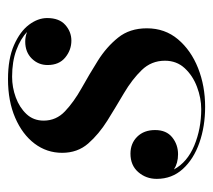

<svg xmlns="http://www.w3.org/2000/svg" viewBox="-46 -464 520 468"><g transform="rotate(-90 214.0 -230.0)"><path d="M379 -132Q379 -88 352.2 -56.2Q325.5 -24.5 282 -7.2Q238.5 10 187.5 10Q140 10 100 -4Q60 -18 36 -44.5Q12 -71 12 -108Q12 -134 28.5 -153Q45 -172 73.5 -172Q98.5 -172 114.8 -155.5Q131 -139 131 -112Q131 -84.5 113.2 -70.2Q95.5 -56 72 -56Q50.5 -56 35 -66Q52.5 -33.5 93.2 -16.5Q134 0.5 182 0.5Q209 0.5 236.2 -9.8Q263.5 -20 281.8 -39.8Q300 -59.5 300 -88Q300 -121 277.2 -144.5Q254.5 -168 221 -187.8Q187.5 -207.5 154.2 -228.2Q121 -249 98.2 -275Q75.5 -301 75.5 -338.5Q75.5 -376 98 -405.8Q120.5 -435.5 161 -453Q201.5 -470.5 255 -470.5Q305 -470.5 338.2 -455.8Q371.5 -441 387.8 -419.2Q404 -397.5 404 -375Q404 -345.5 387.2 -330.8Q370.5 -316 349 -316Q326 -316 307.8 -331Q289.5 -346 289.5 -374Q289.5 -396.5 305.2 -412.5Q321 -428.5 346.5 -428.5Q359 -428.5 370 -424Q353.5 -440 325.8 -450.2Q298 -460.5 261 -460.5Q235 -460.5 210.5 -451.5Q186 -442.5 170 -425.5Q154 -408.5 154 -383.5Q154 -353 176.8 -331.5Q199.5 -310 233 -291.2Q266.5 -272.5 300 -251.5Q333.5 -230.5 356.2 -202.2Q379 -174 379 -132Z"/></g></svg>

Font: Bodoni* 24pt Medium
Style: Italic
Weight: 500
Italic angle: -13°
Version: Version 2.3